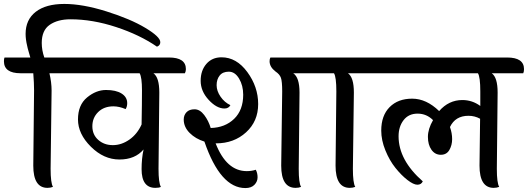

<svg xmlns="http://www.w3.org/2000/svg" viewBox="-78 -948 2681 975"><path d="M91 -107 95 -489Q95 -526 91 -576H27Q-58 -576 -58 -637Q-58 -650 -55 -656H76Q73 -667 67.5 -685.5Q62 -704 60 -715Q52 -748 52 -776Q52 -848 103.5 -888Q155 -928 248.5 -928Q342 -928 463 -890Q584 -852 660 -806.5Q736 -761 736 -734Q736 -717 719 -711Q632 -771 512 -810.5Q392 -850 280 -850Q215 -850 174.5 -822Q134 -794 134 -730Q134 -693 147 -656H232Q318 -656 318 -597Q318 -584 314 -576H173Q184 -530 184 -488L179 -91Q179 -19 191 1Q178 6 163 6Q91 6 91 -107Z M731 -478 727 -91Q727 -19 739 1Q730 6 711 6Q641 6 641 -89Q641 -143 651 -189Q608 -138 528.5 -138Q449 -138 383.5 -203Q318 -268 318 -341.5Q318 -415 364 -453Q410 -491 460.5 -491Q511 -491 539.5 -473Q568 -455 568 -424Q568 -407 560 -394Q527 -408 498 -408Q450 -408 420.5 -379Q391 -350 391 -307Q391 -264 421 -237.5Q451 -211 495 -211Q539 -211 579 -239Q619 -267 641 -316Q643 -422 643 -489Q643 -556 631 -576H307Q221 -576 221 -637Q221 -648 225 -656H780Q866 -656 866 -597Q866 -586 861 -576H701Q731 -555 731 -478Z M1019 -220H1017Q1072 -79 1175 -79Q1200 -79 1221 -86Q1230 -69 1230 -47.5Q1230 -26 1214 -9.5Q1198 7 1168 7Q1041 7 960 -229Q915 -243 885 -273Q855 -303 855 -341Q855 -363 869 -378Q883 -393 910 -393Q937 -393 959 -364Q981 -335 992 -298Q1065 -300 1111 -344.5Q1157 -389 1157 -467Q1157 -514 1136 -549Q1115 -584 1084 -584Q1053 -584 1037.5 -564.5Q1022 -545 1022 -515.5Q1022 -486 1042 -457Q1062 -428 1092 -414Q1083 -397 1062 -397Q1022 -397 981.5 -441Q941 -485 941 -537.5Q941 -590 970 -623.5Q999 -657 1047 -657Q1123 -657 1178 -582Q1233 -507 1233 -419.5Q1233 -332 1171.5 -276Q1110 -220 1019 -220ZM1350 -107 1355 -484Q1355 -535 1348.5 -553Q1342 -571 1321 -585Q1291 -608 1291 -637Q1291 -648 1295 -656H1492Q1577 -656 1577 -597Q1577 -584 1573 -576H1411Q1443 -555 1443 -478L1439 -91Q1439 -17 1451 1Q1439 6 1423 6Q1350 6 1350 -107Z M1626 -107 1630 -484Q1630 -557 1618 -576H1562Q1477 -576 1477 -637Q1477 -650 1480 -656H1767Q1853 -656 1853 -597Q1853 -584 1849 -576H1689Q1719 -555 1719 -478L1714 -91Q1714 -19 1726 1Q1713 6 1698 6Q1626 6 1626 -107Z M2357 -107 2360 -345Q2333 -360 2301 -360Q2234 -360 2207 -303Q2218 -272 2218 -241.5Q2218 -211 2204 -186.5Q2190 -162 2160.5 -162Q2131 -162 2113 -187.5Q2095 -213 2095 -253Q2095 -293 2121 -338Q2088 -371 2042.5 -371Q1997 -371 1971.5 -338Q1946 -305 1946 -256Q1946 -135 2069 -27Q2061 -10 2041.5 -10Q2022 -10 1991 -34Q1960 -58 1930 -95.5Q1900 -133 1879 -184.5Q1858 -236 1858 -285Q1858 -361 1900.5 -404Q1943 -447 2015 -447Q2087 -447 2152 -384Q2201 -440 2270 -440Q2320 -440 2361 -410V-484Q2361 -557 2349 -576H1843Q1757 -576 1757 -637Q1757 -648 1761 -656H2497Q2583 -656 2583 -597Q2583 -584 2579 -576H2419Q2449 -555 2449 -478L2445 -91Q2445 -19 2457 1Q2444 6 2429 6Q2357 6 2357 -107Z"/></svg>

Font: Laila Medium
Style: Regular
Weight: 500
Designer: Hitesh Malaviya
Foundry: Indian Type Foundry
Version: Version 1.302;PS 1.0;hotconv 1.0.78;makeotf.lib2.5.61930; tt